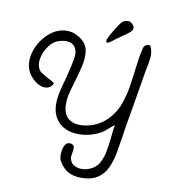

<svg xmlns="http://www.w3.org/2000/svg" viewBox="-95 -869 936 1055"><g transform="rotate(10 373.0 -341.5)"><path d="M428 105Q338 105 301 28Q297 19 296.5 1.5Q296 -16 300.5 -34Q305 -52 315 -63Q325 -74 343 -70Q360 -66 360.5 -51.5Q361 -37 358 -23Q358 -21 357 -18Q356 -10 355 -2.5Q354 5 356 11Q362 37 384 48Q406 59 434 56Q462 53 487 37Q512 21 523 -6Q536 -31 542 -65Q548 -99 552 -135Q554 -155 556 -174.5Q558 -194 562 -212Q555 -208 546 -201Q537 -194 529 -186Q522 -180 516 -174.5Q510 -169 505 -166Q471 -145 431.5 -135.5Q392 -126 353.5 -129.5Q315 -133 284.5 -151.5Q254 -170 237 -205Q220 -240 224 -293Q226 -318 232 -343.5Q238 -369 245 -394Q249 -407 252.5 -420Q256 -433 259 -448Q260 -452 261 -456Q262 -460 263 -465Q272 -499 278 -536Q284 -573 269 -596Q256 -616 231 -619.5Q206 -623 174 -612Q148 -603 127 -576Q106 -549 96.5 -516Q87 -483 95 -456Q101 -436 114 -427Q127 -418 146 -407Q160 -400 170.5 -394.5Q181 -389 190 -382L191 -377Q180 -355 157.5 -350.5Q135 -346 110 -359Q85 -372 63 -399Q40 -429 37.5 -466.5Q35 -504 49 -542Q63 -580 88 -610Q133 -665 189.5 -675Q246 -685 295 -647Q328 -622 333 -584Q338 -546 328 -502Q318 -458 305 -414L304 -412Q296 -384 288 -356.5Q280 -329 278 -305Q271 -238 301 -206Q331 -174 394 -181Q462 -189 512.5 -234.5Q563 -280 586 -353Q599 -393 605.5 -434Q612 -475 617 -516Q621 -551 626 -586Q631 -621 640 -656Q644 -671 659.5 -676.5Q675 -682 680 -671Q693 -642 689 -607.5Q685 -573 677 -538Q675 -525 672.5 -512.5Q670 -500 668 -486Q662 -449 656 -413.5Q650 -378 644 -343Q642 -331 640 -319Q638 -307 636 -295Q630 -261 624 -226Q618 -191 613 -153Q606 -107 597.5 -61.5Q589 -16 571.5 21.5Q554 59 520 82Q486 105 428 105ZM456 -657Q440 -647 436 -654Q432 -661 439 -676Q447 -693 456 -708Q465 -723 474 -738Q486 -758 498.5 -772.5Q511 -787 533 -788Q547 -789 558.5 -777Q570 -765 570 -755Q570 -742 555 -729.5Q540 -717 523 -706Q505 -694 489 -682Q473 -670 456 -657Z"/></g></svg>

Font: Yuji Hentaigana Akari
Style: Regular
Weight: 400
Designer: Kataoka Yuji
Foundry: Kinuta Font Factory
Version: Version 3.002